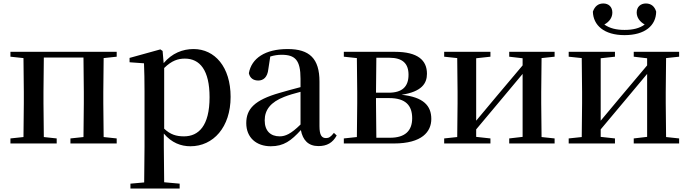

<svg xmlns="http://www.w3.org/2000/svg" viewBox="-20 -825 3966 1104"><path d="M40 -499 115 -491C116 -435 117 -351 117 -296V-232C117 -177 116 -93 115 -37L40 -29V0H306V-29L232 -37L230 -232V-296L232 -494H460L462 -296V-232L460 -37L385 -29V0H651V-29L576 -37L574 -232V-296L576 -491L651 -499V-527H40Z M1075 16C1206 16 1306 -93 1306 -268C1306 -440 1215 -543 1093 -543C1030 -543 969 -519 921 -462L915 -532L902 -541L725 -492V-467L808 -461C810 -412 811 -366 811 -299V19L809 224L730 231V259H1013V231L924 223L922 19V-57C967 -4 1020 16 1075 16ZM924 -434C968 -477 1004 -488 1043 -488C1129 -488 1185 -422 1185 -266C1185 -100 1121 -41 1038 -41C994 -41 960 -51 924 -85Z M1811 15C1860 15 1893 -4 1916 -46L1900 -61C1882 -38 1871 -31 1855 -31C1830 -31 1817 -47 1817 -100V-356C1817 -488 1760 -543 1634 -543C1505 -543 1426 -490 1411 -404C1417 -376 1437 -362 1465 -362C1494 -362 1518 -380 1523 -428L1534 -500C1557 -507 1578 -510 1599 -510C1677 -510 1708 -480 1708 -372V-324C1667 -313 1624 -302 1588 -291C1444 -250 1396 -199 1396 -117C1396 -33 1455 16 1537 16C1612 16 1654 -16 1710 -77C1721 -19 1753 15 1811 15ZM1708 -109C1653 -55 1621 -41 1588 -41C1537 -41 1502 -71 1502 -133C1502 -194 1537 -238 1614 -268C1639 -278 1673 -288 1708 -297Z M2030 0H2245C2407 0 2460 -68 2460 -141C2460 -217 2415 -267 2289 -280C2406 -298 2435 -346 2435 -401C2435 -478 2383 -527 2251 -527H1957V-499L2032 -491C2033 -435 2034 -351 2034 -296V-232C2034 -177 2033 -93 2032 -37L1957 -29V0ZM2144 -493H2218C2296 -493 2329 -459 2329 -395C2329 -326 2292 -292 2215 -292H2142ZM2142 -261H2218C2313 -261 2350 -218 2350 -145C2350 -73 2309 -33 2223 -33H2144L2142 -232Z M2908 -499 2985 -490V-449L2835 -271L2718 -131V-490L2800 -499V-527H2534V-499L2609 -491C2610 -435 2611 -351 2611 -296V-232C2611 -177 2610 -93 2609 -37L2534 -29V0H2800V-29L2718 -38V-81L2863 -254L2985 -400V-38L2908 -29V0H3169V-29L3094 -37L3092 -232V-296L3094 -491L3169 -499V-527H2908Z M3571 -623C3690 -623 3752 -679 3753 -758C3744 -789 3723 -805 3694 -805C3663 -805 3641 -785 3641 -753C3641 -724 3659 -700 3687 -684C3657 -662 3619 -653 3571 -653C3524 -653 3486 -662 3455 -684C3484 -700 3501 -724 3501 -753C3501 -785 3480 -805 3449 -805C3420 -805 3400 -789 3389 -758C3391 -680 3453 -623 3571 -623ZM3624 -499 3701 -490V-449L3551 -271L3434 -131V-490L3516 -499V-527H3250V-499L3325 -491C3326 -435 3327 -351 3327 -296V-232C3327 -177 3326 -93 3325 -37L3250 -29V0H3516V-29L3434 -38V-81L3579 -254L3701 -400V-38L3624 -29V0H3885V-29L3810 -37L3808 -232V-296L3810 -491L3885 -499V-527H3624Z"/></svg>

Font: Noto Serif SC SemiBold
Style: Regular
Weight: 600
Designer: Ryoko NISHIZUKA 西塚涼子 (kana & ideographs); Frank Grießhammer (Latin, Greek & Cyrillic); Wenlong ZHANG 张文龙 (bopomofo); San
Foundry: Adobe
Version: Version 2.001;hotconv 1.1.0;makeotfexe 2.6.0